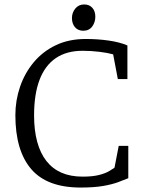

<svg xmlns="http://www.w3.org/2000/svg" viewBox="-20 -833 655 862"><path d="M342 9Q191 9 120 -74Q49 -157 49 -316Q49 -382 70 -443.5Q91 -505 131.5 -553.5Q172 -602 230.5 -630Q289 -658 365 -658Q418 -658 467.5 -651Q517 -644 552 -629V-478H509L488 -589Q463 -596 425.5 -600.5Q388 -605 351 -605Q279 -605 230.5 -572Q182 -539 157.5 -474.5Q133 -410 133 -315Q133 -248 147 -196.5Q161 -145 188.5 -110Q216 -75 256.5 -57.5Q297 -40 351 -40Q396 -40 425 -47.5Q454 -55 470.5 -65Q487 -75 494 -80L513 -178H556V-33Q537 -25 510 -15Q483 -5 442.5 2Q402 9 342 9ZM354 -695Q330 -695 316.5 -711Q303 -727 303 -752Q303 -776 318 -794.5Q333 -813 358 -813Q381 -813 394.5 -798Q408 -783 408 -758Q408 -733 394 -714Q380 -695 354 -695Z"/></svg>

Font: Faustina Light
Style: Regular
Weight: 300
Designer: Alfonso Garcia
Foundry: http://www.omnibus-type.com
Version: Version 1.200